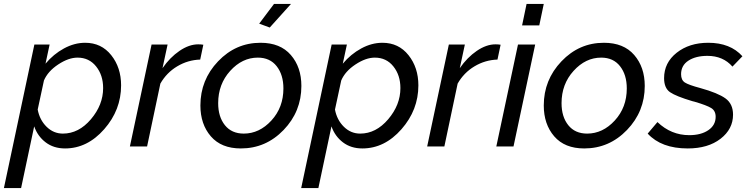

<svg xmlns="http://www.w3.org/2000/svg" viewBox="-60 -750 3835 983"><path d="M116 -522H194L173 -424Q214 -473 267.5 -502Q321 -531 376 -531Q459 -531 509.5 -467.5Q560 -404 560 -313Q560 -187 473.5 -88.5Q387 10 273 10Q215 10 174 -21Q133 -52 115 -103L48 213H-40ZM468 -299Q468 -365 432 -410Q396 -455 337 -455Q291 -455 238 -420Q185 -385 165 -338L133 -189Q143 -136 178.5 -101Q214 -66 262 -66Q343 -66 405.5 -139.5Q468 -213 468 -299Z M716 -522H798L772 -401Q810 -456 859 -489.5Q908 -523 955 -523Q969 -523 981 -521L965 -445Q902 -443 847.5 -410.5Q793 -378 761 -322L693 0H605Z M1321 -609 1267 -629 1343 -730H1430ZM966 -210Q966 -341 1056.5 -436Q1147 -531 1274 -531Q1375 -531 1429 -468.5Q1483 -406 1483 -310Q1483 -179 1392 -84.5Q1301 10 1173 10Q1073 10 1019.5 -52Q966 -114 966 -210ZM1391 -297Q1391 -367 1356.5 -411Q1322 -455 1260 -455Q1180 -455 1118.5 -387Q1057 -319 1057 -222Q1057 -152 1091.5 -109Q1126 -66 1188 -66Q1268 -66 1329.5 -133Q1391 -200 1391 -297Z M1638 -522H1716L1695 -424Q1736 -473 1789.5 -502Q1843 -531 1898 -531Q1981 -531 2031.5 -467.5Q2082 -404 2082 -313Q2082 -187 1995.5 -88.5Q1909 10 1795 10Q1737 10 1696 -21Q1655 -52 1637 -103L1570 213H1482ZM1990 -299Q1990 -365 1954 -410Q1918 -455 1859 -455Q1813 -455 1760 -420Q1707 -385 1687 -338L1655 -189Q1665 -136 1700.5 -101Q1736 -66 1784 -66Q1865 -66 1927.5 -139.5Q1990 -213 1990 -299Z M2238 -522H2320L2294 -401Q2332 -456 2381 -489.5Q2430 -523 2477 -523Q2491 -523 2503 -521L2487 -445Q2424 -443 2369.5 -410.5Q2315 -378 2283 -322L2215 0H2127Z M2636 -730H2724L2701 -620H2613ZM2592 -522H2680L2569 0H2481Z M2724 -210Q2724 -341 2814.5 -436Q2905 -531 3032 -531Q3133 -531 3187 -468.5Q3241 -406 3241 -310Q3241 -179 3150 -84.5Q3059 10 2931 10Q2831 10 2777.5 -52Q2724 -114 2724 -210ZM3149 -297Q3149 -367 3114.5 -411Q3080 -455 3018 -455Q2938 -455 2876.5 -387Q2815 -319 2815 -222Q2815 -152 2849.5 -109Q2884 -66 2946 -66Q3026 -66 3087.5 -133Q3149 -200 3149 -297Z M3256 -66 3306 -125Q3376 -58 3469 -58Q3529 -58 3566.5 -83.5Q3604 -109 3604 -152Q3604 -183 3581 -197Q3558 -211 3497 -229Q3489 -231 3485 -232Q3401 -257 3370.5 -278Q3340 -299 3340 -350Q3340 -429 3404.5 -480Q3469 -531 3566 -531Q3679 -531 3741 -462L3690 -409Q3642 -464 3562 -464Q3502 -464 3464.5 -439.5Q3427 -415 3427 -370Q3427 -340 3446.5 -327.5Q3466 -315 3526 -299Q3616 -274 3654.5 -246Q3693 -218 3693 -163Q3693 -89 3629 -39.5Q3565 10 3461 10Q3326 10 3256 -66Z"/></svg>

Font: Raleway-v4020 Medium
Style: Italic
Weight: 500
Italic angle: -12°
Designer: Matt McInerney, Pablo Impallari, Rodrigo Fuenzalida
Foundry: Matt McInerney, Pablo Impallari, Rodrigo Fuenzalida
Version: Version 4.020;PS 004.020;hotconv 1.0.88;makeotf.lib2.5.64775